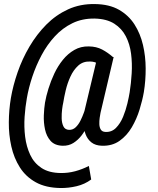

<svg xmlns="http://www.w3.org/2000/svg" viewBox="-20 -715 785 956"><path d="M696.3 -256.8Q689.5 -216.8 675 -169.7Q660.6 -122.6 636.2 -81.1Q611.8 -39.6 575.2 -13.7Q538.6 12.2 487.8 10.7Q455.1 9.8 435.3 -5.9Q415.5 -21.5 406.2 -46.4Q397 -71.3 395.8 -99.6Q394.5 -127.9 398.4 -153.3L464.8 -431.2H545.9L480.5 -153.3Q478.5 -143.6 476.3 -128.2Q474.1 -112.8 474.6 -96.9Q475.1 -81.1 481.7 -70.1Q488.3 -59.1 504.4 -58.1Q535.6 -56.2 557.4 -78.1Q579.1 -100.1 592.8 -133.3Q606.4 -166.5 614.3 -200Q622.1 -233.4 625.5 -254.9Q632.8 -300.3 635.7 -350.1Q638.7 -399.9 632.6 -447.8Q626.5 -495.6 606.4 -534.4Q586.4 -573.2 548.8 -597.2Q511.2 -621.1 451.2 -622.6Q390.1 -623.5 340.8 -599.6Q291.5 -575.7 253.2 -534.2Q214.8 -492.7 187 -440.4Q159.2 -388.2 140.9 -333Q122.6 -277.8 113.8 -226.6Q106 -183.6 102.5 -133.3Q99.1 -83 105.2 -33.9Q111.3 15.1 130.4 55.9Q149.4 96.7 186.5 121.3Q223.6 146 283.2 146.5Q319.3 147 354.7 137.5Q390.1 127.9 422.4 111.3L434.1 178.7Q401.9 202.6 361.3 212.2Q320.8 221.7 281.7 221.2Q208 220.2 158.2 192.6Q108.4 165 78.9 118.4Q49.3 71.8 36.4 13.9Q23.4 -43.9 23.9 -106.2Q24.4 -168.5 34.2 -227.1Q44.9 -289.6 67.9 -355.7Q90.8 -421.9 126.7 -482.9Q162.6 -543.9 210.4 -592.3Q258.3 -640.6 319.1 -668.5Q379.9 -696.3 453.1 -694.8Q524.4 -693.8 572.5 -666.3Q620.6 -638.7 649.7 -593.3Q678.7 -547.9 691.9 -491.2Q705.1 -434.6 705.3 -374.3Q705.6 -314 696.3 -256.8ZM294.9 -203.6Q292 -192.4 289.3 -170.7Q286.6 -148.9 287.1 -125.7Q287.6 -102.5 295.7 -85.9Q303.7 -69.3 323.7 -68.4Q342.8 -67.9 356.7 -81.1Q370.6 -94.2 380.6 -114.3Q390.6 -134.3 397.7 -154.3Q404.8 -174.3 409.2 -187L438.5 -143.1Q430.2 -119.6 417.5 -92.5Q404.8 -65.4 387 -41.7Q369.1 -18.1 345.5 -3.2Q321.8 11.7 291 10.7Q252 9.3 231.7 -13.7Q211.4 -36.6 204.1 -70.8Q196.8 -105 198.2 -140.9Q199.7 -176.8 204.1 -204.1Q209.5 -235.4 221.2 -273.4Q232.9 -311.5 250.5 -348.9Q268.1 -386.2 293 -417Q317.9 -447.8 350.1 -466.3Q382.3 -484.9 422.4 -483.9Q460 -483.4 488.3 -468.5Q516.6 -453.6 543.9 -429.7L498 -370.6Q484.9 -387.7 468.3 -397.9Q451.7 -408.2 429.2 -408.7Q393.6 -410.2 369.6 -388.4Q345.7 -366.7 330.6 -333.5Q315.4 -300.3 307.1 -264.9Q298.8 -229.5 294.9 -203.6Z"/></svg>

Font: Roboto Condensed Medium
Style: Italic
Weight: 500
Italic angle: -12°
Designer: Christian Robertson
Foundry: Google
Version: Version 3.0; 2020